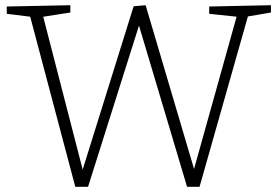

<svg xmlns="http://www.w3.org/2000/svg" viewBox="-20 -715 1066 737"><path d="M783 -690 1020 -695V-667L921 -650L935 -664L746 2H698L509 -632L518 -631L318 2H269L93 -662L103 -650L6 -662V-690L250 -695V-667L135 -649L143 -662L302 -46L292 -47L493 -691L539 -695L730 -49H720L891 -661L897 -650L783 -662Z"/></svg>

Font: Bitter Thin Light
Style: Regular
Weight: 300
Version: Version 2.002